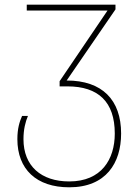

<svg xmlns="http://www.w3.org/2000/svg" viewBox="-20 -548 590 818"><path d="M275 250C432 250 496 146 496 21C496 -122 416 -205 264 -205L472 -508V-528H94V-503H438L234 -202V-180H267C399 -180 469 -114 469 21C469 131 412 225 275 225C155 225 80 159 80 45C80 4 88 -28 99 -54H74C63 -29 54 0 54 45C54 173 135 250 275 250Z"/></svg>

Font: Noto Sans Georgian Thin
Style: Regular
Weight: 100
Designer: Monotype Design Team, Akaki Razmadze
Foundry: Google LLC
Version: Version 2.005